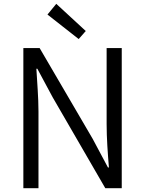

<svg xmlns="http://www.w3.org/2000/svg" viewBox="-20 -983 758 1003"><path d="M102 0H181V-401C181 -476 174 -551 170 -624H175L255 -475L530 0H616V-732H537V-335C537 -261 543 -181 549 -108H544L464 -258L187 -732H102ZM391 -779 428 -821 274 -963 228 -907Z"/></svg>

Font: ChiuKong Gothic CL Normal
Style: Regular
Weight: 350
Designer: Ryoko NISHIZUKA 西塚涼子 (kana, bopomofo & ideographs); Paul D. Hunt (Latin, Greek & Cyrillic); Sandoll Communications 산돌커뮤니
Foundry: Adobe
Version: Version 1.300